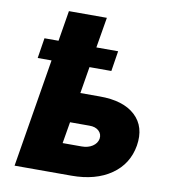

<svg xmlns="http://www.w3.org/2000/svg" viewBox="-86 -847 810 920"><g transform="rotate(10 319.5 -387.0)"><path d="M440.4 -626 424.8 -527.3H318.4L296.9 -397.5H390.6Q506.3 -397.9 564.5 -343.8Q622.6 -289.6 607.4 -196.3Q591.8 -104.5 516.4 -52.2Q440.9 0 323.2 0H46.9L133.8 -527.3H66.4L82 -626H150.4L174.8 -774.4H359.4L334.5 -626ZM254.9 -146.5H347.7Q378.4 -146.5 399.9 -160.6Q421.4 -174.8 425.8 -197.3Q429.2 -220.7 412.6 -236.1Q396 -251.5 366.2 -251H272.5Z"/></g></svg>

Font: Inter Tight Black
Style: Italic
Weight: 900
Italic angle: -9.39999°
Designer: Rasmus Andersson
Foundry: rsms
Version: Version 3.004; ttfautohint (v1.8.4.7-5d5b)